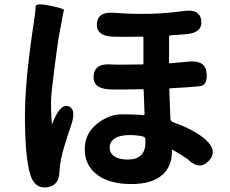

<svg xmlns="http://www.w3.org/2000/svg" viewBox="-20 -793 1040 870"><path d="M191 56Q135 62 116 -6Q93 -86 93 -269Q93 -415 126 -642Q131 -678 132 -683Q132 -687 138 -725Q141 -746 141.5 -763.5Q142 -781 208 -767Q273 -754 270 -746Q267 -738 264 -722Q258 -684 250 -646Q245 -625 229 -502Q211 -365 211 -332Q211 -296 213 -260L215 -233Q215 -228 217 -233L227 -256Q257 -324 292 -311Q326 -297 303 -227Q266 -120 258 -79Q251 -45 249 -11Q247 49 191 56ZM426 3Q364 -40 364 -117Q364 -185 416 -229Q472 -275 531 -275Q570 -275 609 -273L630 -271Q635 -271 635 -276L631 -384Q631 -389 626 -389Q519 -386 475 -388Q400 -392 404 -449Q408 -507 483 -501Q504 -499 625 -501Q630 -501 630 -506V-622Q630 -627 625 -627Q529 -625 491 -627Q416 -630 419 -685Q422 -741 497 -735Q668 -722 811 -743Q886 -754 892 -699Q898 -644 823 -638L753 -633Q746 -632 746 -625V-511Q746 -506 751 -506L835 -514Q910 -521 916 -464Q922 -407 885.5 -402.5Q849 -398 752 -393Q747 -393 747 -388L752 -256Q753 -243 765 -239Q865 -203 913 -159Q968 -108 926 -64Q883 -19 830 -72Q825 -77 763 -114Q759 -117 759 -112V-107Q759 -38 715 0Q668 41 575 41Q482 41 426 3ZM558 -70Q639 -70 639 -148V-160Q639 -171 629 -174Q603 -181 566 -181Q524 -181 500.5 -166Q477 -151 477 -125Q477 -99 498.5 -84.5Q520 -70 558 -70Z"/></svg>

Font: Resource Han Rounded KR
Style: Bold
Weight: 700
Designer: Cyano Hao (round all glyphs); Ryoko NISHIZUKA 西塚涼子 (kana, bopomofo & ideographs); Paul D. Hunt (Latin, Greek & Cyrillic)
Foundry: Cyano Hao
Version: 0.990